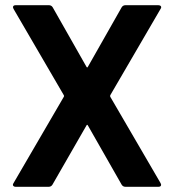

<svg xmlns="http://www.w3.org/2000/svg" viewBox="-20 -720 671 740"><path d="M32 -14 226 -347Q228 -350 226 -353L32 -686L30 -692Q30 -700 41 -700H168Q178 -700 183 -692L313 -463Q316 -457 319 -463L449 -692Q454 -700 464 -700H590Q597 -700 600 -696Q603 -692 599 -686L405 -353Q404 -350 405 -347L599 -14L601 -8Q601 0 590 0H464Q454 0 449 -8L319 -236Q316 -242 313 -236L182 -8Q177 0 167 0H41Q34 0 31 -4Q28 -8 32 -14Z"/></svg>

Font: Amber EN
Style: Bold
Weight: 700
Designer: Jeremy Tribby
Foundry: Tribby Type
Version: Version 1.408 November 24, 2021